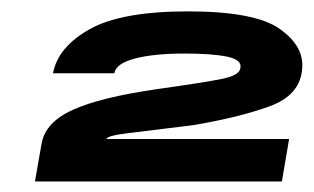

<svg xmlns="http://www.w3.org/2000/svg" viewBox="-20 -702 565 346"><path d="M43 -375H488L501 -451.5H172Q173 -457.5 210.5 -462Q248 -466.5 328.5 -476.5Q411 -490.5 466 -510.5Q521 -530.5 524.5 -578Q528.5 -618.5 484 -650Q439.5 -681.5 318.5 -681.5Q199 -681.5 141.8 -649.5Q84.5 -617.5 75.5 -570H186Q189 -587.5 223 -596.5Q257 -605.5 312.5 -605.5Q362.5 -605.5 389.8 -599.8Q417 -594 413 -578.5Q411 -566.5 381.8 -560.2Q352.5 -554 260.5 -541Q161 -526.5 111.5 -504.2Q62 -482 55 -443.5Z"/></svg>

Font: Anybody Expanded Black
Style: Italic
Weight: 900
Width: 7
Italic angle: -10°
Version: Version 1.113;gftools[0.9.25]